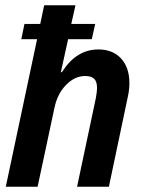

<svg xmlns="http://www.w3.org/2000/svg" viewBox="-20 -710 538 730"><path d="M472 -394Q472 -369 466 -342L394 0H273L344 -335Q349 -362 349 -375Q349 -400 338 -410.5Q327 -421 304 -421Q264 -421 231 -387Q198 -353 187 -300L123 0H2L121 -561H61L73 -619H133L148 -690H267L251 -619H342L329 -561H239L211 -434L217 -438Q271 -522 354 -522Q409 -522 440.5 -487.5Q472 -453 472 -394Z"/></svg>

Font: Decalotype SemiBold Italic
Style: Regular
Weight: 600
Italic angle: -12°
Designer: Alfredo Marco Pradil
Foundry: Alfredo Marco Pradil
Version: Version 1.0